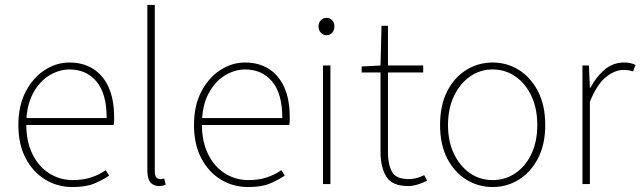

<svg xmlns="http://www.w3.org/2000/svg" viewBox="-20 -742 2582 774"><path d="M272 12Q212 12 162.5 -18Q113 -48 83.5 -104Q54 -160 54 -238Q54 -316 83.5 -372.5Q113 -429 160 -459.5Q207 -490 260 -490Q315 -490 355.5 -464.5Q396 -439 418 -390Q440 -341 440 -270Q440 -263 440 -255Q440 -247 438 -238H70V-266H410Q410 -365 369 -413.5Q328 -462 260 -462Q218 -462 178 -437.5Q138 -413 112 -363.5Q86 -314 86 -240Q86 -172 110.5 -121.5Q135 -71 178 -43.5Q221 -16 274 -16Q315 -16 348 -27Q381 -38 406 -56L420 -34Q393 -16 359.5 -2Q326 12 272 12Z M622 8Q607 8 596 1.5Q585 -5 579.5 -19Q574 -33 574 -56V-722H604V-50Q604 -34 610 -27Q616 -20 626 -20Q629 -20 632.5 -20.5Q636 -21 642 -22L648 2Q642 5 636 6.5Q630 8 622 8Z M980 12Q920 12 870.5 -18Q821 -48 791.5 -104Q762 -160 762 -238Q762 -316 791.5 -372.5Q821 -429 868 -459.5Q915 -490 968 -490Q1023 -490 1063.5 -464.5Q1104 -439 1126 -390Q1148 -341 1148 -270Q1148 -263 1148 -255Q1148 -247 1146 -238H778V-266H1118Q1118 -365 1077 -413.5Q1036 -462 968 -462Q926 -462 886 -437.5Q846 -413 820 -363.5Q794 -314 794 -240Q794 -172 818.5 -121.5Q843 -71 886 -43.5Q929 -16 982 -16Q1023 -16 1056 -27Q1089 -38 1114 -56L1128 -34Q1101 -16 1067.5 -2Q1034 12 980 12Z M1282 0V-478H1312V0ZM1296 -600Q1283 -600 1273.5 -610Q1264 -620 1264 -636Q1264 -651 1273.5 -660.5Q1283 -670 1296 -670Q1310 -670 1319 -660.5Q1328 -651 1328 -636Q1328 -620 1319 -610Q1310 -600 1296 -600Z M1626 8Q1560 8 1537 -30.5Q1514 -69 1514 -130V-450H1438V-474L1514 -478L1518 -638H1544V-478H1686V-450H1544V-126Q1544 -80 1560 -50Q1576 -20 1628 -20Q1642 -20 1657 -23.5Q1672 -27 1690 -36L1702 -14Q1683 -4 1663 2Q1643 8 1626 8Z M1966 12Q1909 12 1860.5 -17.5Q1812 -47 1783 -103Q1754 -159 1754 -238Q1754 -318 1783 -374.5Q1812 -431 1860.5 -460.5Q1909 -490 1966 -490Q2023 -490 2071 -460.5Q2119 -431 2148.5 -374.5Q2178 -318 2178 -238Q2178 -159 2148.5 -103Q2119 -47 2071 -17.5Q2023 12 1966 12ZM1966 -16Q2017 -16 2058 -44Q2099 -72 2122.5 -122Q2146 -172 2146 -238Q2146 -304 2122.5 -354.5Q2099 -405 2058 -433.5Q2017 -462 1966 -462Q1915 -462 1874.5 -433.5Q1834 -405 1810 -354.5Q1786 -304 1786 -238Q1786 -172 1810 -122Q1834 -72 1874.5 -44Q1915 -16 1966 -16Z M2328 0V-478H2354L2358 -388H2360Q2383 -432 2417 -461Q2451 -490 2496 -490Q2508 -490 2519 -488Q2530 -486 2542 -480L2532 -454Q2523 -457 2514.5 -458.5Q2506 -460 2492 -460Q2459 -460 2423 -431.5Q2387 -403 2358 -332V0Z"/></svg>

Font: Source Sans 3 VF
Style: Regular
Weight: 200
Designer: Paul D. Hunt
Foundry: Adobe
Version: Version 3.046;hotconv 1.0.118;makeotfexe 2.5.65603